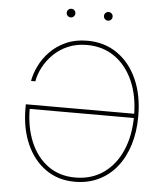

<svg xmlns="http://www.w3.org/2000/svg" viewBox="-60 -951 870 1013"><g transform="rotate(5 375.0 -444.0)"><path d="M374 9.8Q284.7 9.8 219 -36.9Q153.3 -83.5 117.2 -165.5Q81.1 -247.6 81.1 -353.5V-375H662.6V-352.5H93.8L103.5 -357.4Q103.5 -256.3 136.2 -178.5Q168.9 -100.6 229.7 -56.6Q290.5 -12.7 374 -12.7Q460 -12.7 523.2 -56.9Q586.4 -101.1 620.8 -180.2Q655.3 -259.3 655.3 -363.3Q655.3 -468.8 620.4 -547.9Q585.4 -627 522.7 -670.9Q460 -714.8 376 -714.8Q319.8 -714.8 275.4 -695.6Q231 -676.3 198.7 -644.5Q166.5 -612.8 146.7 -575Q127 -537.1 120.6 -500H97.7Q104.5 -539.1 124.8 -580.6Q145 -622.1 179.7 -657.7Q214.4 -693.4 263.4 -715.3Q312.5 -737.3 376 -737.3Q466.3 -737.3 534.2 -690.4Q602.1 -643.6 639.9 -559.6Q677.7 -475.6 677.7 -363.3Q677.7 -279.8 656.2 -211.4Q634.8 -143.1 595 -93.5Q555.2 -43.9 499 -17.1Q442.9 9.8 374 9.8ZM474.1 -852.1Q464.8 -852.1 458 -858.9Q451.2 -865.7 451.2 -875Q451.2 -884.8 458 -891.4Q464.8 -897.9 474.1 -897.9Q483.9 -897.9 490.5 -891.4Q497.1 -884.8 497.1 -875Q497.1 -865.7 490.5 -858.9Q483.9 -852.1 474.1 -852.1ZM276.9 -852.1Q267.6 -852.1 260.7 -858.9Q253.9 -865.7 253.9 -875Q253.9 -884.8 260.7 -891.4Q267.6 -897.9 276.9 -897.9Q286.6 -897.9 293.2 -891.4Q299.8 -884.8 299.8 -875Q299.8 -865.7 293.2 -858.9Q286.6 -852.1 276.9 -852.1Z"/></g></svg>

Font: Inter Thin
Style: Regular
Weight: 250
Designer: Rasmus Andersson
Foundry: rsms
Version: Version 4.001;git-66647c0bb